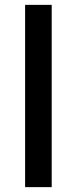

<svg xmlns="http://www.w3.org/2000/svg" viewBox="-20 -770 316 790"><path d="M83.3 -750V0H192.7V-750Z"/></svg>

Font: Manrope Semibold
Style: Regular
Weight: 600
Width: 4
Designer: Michael Sharanda
Foundry: Michael Sharanda
Version: Version 2.000;PS 002.000;hotconv 1.0.88;makeotf.lib2.5.64775